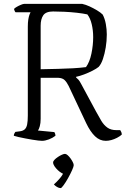

<svg xmlns="http://www.w3.org/2000/svg" viewBox="-20 -724 651 987"><path d="M196 0Q190 0 176.5 -1.5Q163 -3 145.5 -6Q128 -9 109.5 -12.5Q91 -16 75.5 -19.5Q60 -23 51 -26Q51 -33 54 -38Q57 -43 59 -46L82 -49Q98 -51 107 -59Q116 -67 119.5 -84Q123 -101 123 -130V-587Q123 -609 125.5 -624Q128 -639 131.5 -648.5Q135 -658 137 -661H60Q57 -663 54.5 -670Q52 -677 52 -678Q56 -683 66.5 -689Q77 -695 88 -699.5Q99 -704 104 -704H403Q421 -700 440.5 -691Q460 -682 478.5 -671Q497 -660 508 -649Q519 -628 524 -600.5Q529 -573 529 -547Q529 -513 523.5 -480Q518 -447 509 -420.5Q500 -394 487 -380Q476 -371 455.5 -360.5Q435 -350 412.5 -341.5Q390 -333 371 -329V-326Q379 -319 384 -313.5Q389 -308 398 -291L473 -152Q488 -124 501 -102.5Q514 -81 532 -68Q550 -55 579 -55H598Q600 -51 603 -46Q606 -41 606 -32Q596 -23 581.5 -15.5Q567 -8 552 -4Q537 0 524 0Q493 0 468.5 -23.5Q444 -47 423 -91L333 -282Q323 -302 312 -312.5Q301 -323 280 -324H189V-113Q189 -91 184.5 -75Q180 -59 175 -53L259 -45Q261 -43 263 -37.5Q265 -32 265 -26Q251 -15 231.5 -7.5Q212 0 196 0ZM189 -368Q237 -369 278 -370Q319 -371 355 -373Q391 -375 422 -379Q441 -405 450 -448.5Q459 -492 459 -533Q459 -568 451.5 -599.5Q444 -631 429 -650Q406 -655 374.5 -658.5Q343 -662 311 -663.5Q279 -665 253 -665Q216 -665 202.5 -645.5Q189 -626 189 -592ZM292 243Q283 243 273 237Q263 231 257 224Q272 211 287.5 193Q303 175 309 157L319 173Q310 173 298.5 166.5Q287 160 277 150.5Q267 141 260 130.5Q253 120 253 111Q253 105 260 97.5Q267 90 277.5 83Q288 76 298 71.5Q308 67 314 67Q320 67 327.5 73.5Q335 80 342 89.5Q349 99 354 109Q359 119 359 125Q359 132 350.5 151Q342 170 330 191.5Q318 213 307 228Q296 243 292 243Z"/></svg>

Font: Texturina 12pt Thin
Style: Regular
Weight: 250
Designer: Guillermo Torres Carreño
Foundry: Omnibus-Type
Version: Version 1.002